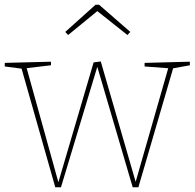

<svg xmlns="http://www.w3.org/2000/svg" viewBox="-25 -784 817 806"><path d="M582 -520 772 -525V-510L695 -496L704 -505L556 2H532L381 -512H386L231 2H207L63 -505L72 -495L-5 -505V-520L189 -525V-510L80 -497L85 -505L222 -12H218L368 -522L398 -526L547 -12H542L683 -504L689 -497L582 -505ZM261 -637 249 -650 376 -764H391L522 -650L510 -637L379 -741H388Z"/></svg>

Font: Bitter Thin
Style: Regular
Weight: 100
Designer: Sol Matas, and Bitter project Authors
Foundry: Sol Matas
Version: Version 2.002